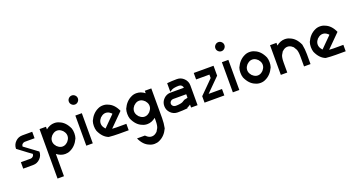

<svg xmlns="http://www.w3.org/2000/svg" viewBox="-59 -1761 5641 3039"><g transform="rotate(-20 2761.5 -241.5)"><path d="M230 -108.3Q251.7 -110 268.8 -126.2Q285.8 -142.5 285.8 -166.7H287.5Q253.3 -190.8 216.2 -218.3Q179.2 -245.8 133.3 -280.8Q87.5 -315.8 63.3 -333.3Q63.3 -402.5 112.1 -451.2Q160.8 -500 230 -500H396.7V-390.8H230Q207.5 -389.2 190.4 -373.3Q173.3 -357.5 173.3 -333.3H171.7Q181.7 -326.7 396.7 -166.7Q396.7 -97.5 347.9 -48.8Q299.2 0 230 0H63.3V-108.3Z M770 10Q694.2 10 628.3 -42.5V333.3H520V-500H628.3V-455Q695.8 -510 770 -510Q815.8 -510 853.3 -491.7Q949.2 -455 1003.3 -333.3Q1015.8 -295.8 1015.8 -250Q1015.8 -204.2 1003.3 -166.7Q951.7 -52.5 853.3 -8.3Q815.8 10 770 10ZM853.3 -151.7Q863.3 -156.7 866.7 -166.7Q900 -204.2 900 -250Q900 -295.8 866.7 -333.3Q863.3 -342.5 853.3 -347.5Q815.8 -383.3 770 -383.3Q724.2 -383.3 686.7 -347.5Q675 -341.7 672.5 -333.3Q639.2 -295.8 639.2 -250Q639.2 -204.2 672.5 -166.7Q675.8 -157.5 686.7 -151.7Q724.2 -115.8 770 -115.8Q815.8 -115.8 853.3 -151.7Z M1104.2 -750Q1104.2 -780.8 1127.1 -803.3Q1150 -825.8 1180.8 -825.8Q1211.7 -825.8 1234.2 -803.3Q1256.7 -780.8 1256.7 -750Q1256.7 -719.2 1234.2 -696.2Q1211.7 -673.3 1180.8 -673.3Q1150 -673.3 1127.1 -695.8Q1104.2 -718.3 1104.2 -750ZM1235 -507.5V0H1125.8V-507.5Z M1673.3 0Q1588.3 0 1506.7 -8.3Q1410.8 -45 1356.7 -166.7Q1344.2 -204.2 1344.2 -250Q1344.2 -295.8 1356.7 -333.3Q1408.3 -447.5 1506.7 -491.7Q1544.2 -510 1590 -510Q1635.8 -510 1673.3 -491.7Q1769.2 -455 1823.3 -333.3L1601.7 -111.7Q1628.3 -108.3 1673.3 -108.3H1840V0ZM1506.7 -152.5Q1538.3 -185 1598.3 -244.6Q1658.3 -304.2 1673.3 -319.2L1686.7 -333.3Q1683.3 -342.5 1673.3 -347.5Q1635.8 -383.3 1590 -383.3Q1544.2 -383.3 1506.7 -347.5Q1495 -341.7 1492.5 -333.3Q1459.2 -295.8 1459.2 -250Q1459.2 -204.2 1492.5 -166.7Q1495.8 -157.5 1506.7 -151.7Z M2293.3 -44.2Q2226.7 10 2152.5 10Q2106.7 10 2069.2 -8.3Q1973.3 -45 1919.2 -166.7Q1906.7 -204.2 1906.7 -250Q1906.7 -295.8 1919.2 -333.3Q1970.8 -447.5 2069.2 -491.7Q2106.7 -510 2152.5 -510Q2227.5 -510 2293.3 -458.3V-500H2402.5V0Q2402.5 85 2385.8 166.7Q2334.2 280.8 2235.8 325Q2198.3 343.3 2152.5 343.3Q2106.7 343.3 2069.2 325Q1973.3 288.3 1919.2 166.7H2055Q2058.3 175.8 2069.2 181.7Q2106.7 217.5 2152.5 217.5Q2198.3 217.5 2235.8 181.7Q2245.8 176.7 2249.2 166.7Q2269.2 135.8 2275.8 121.7Q2282.5 107.5 2287.9 77.9Q2293.3 48.3 2293.3 0ZM2235.8 -151.7Q2245.8 -156.7 2249.2 -166.7Q2282.5 -204.2 2282.5 -250Q2282.5 -295.8 2249.2 -333.3Q2245.8 -342.5 2235.8 -347.5Q2198.3 -383.3 2152.5 -383.3Q2106.7 -383.3 2069.2 -347.5Q2057.5 -341.7 2055 -333.3Q2021.7 -295.8 2021.7 -250Q2021.7 -204.2 2055 -166.7Q2058.3 -157.5 2069.2 -151.7Q2106.7 -115.8 2152.5 -115.8Q2198.3 -115.8 2235.8 -151.7Z M2890.8 -50Q2863.3 -30 2833.3 -16.7V-8.3Q2751.7 0 2666.7 0Q2597.5 0 2548.8 -48.8Q2500 -97.5 2500 -166.7Q2500 -235.8 2548.8 -284.6Q2597.5 -333.3 2666.7 -333.3H2890.8Q2889.2 -355 2873.3 -372.1Q2857.5 -389.2 2833.3 -389.2V-390.8Q2785 -390.8 2755.4 -385.4Q2725.8 -380 2711.7 -373.3Q2697.5 -366.7 2666.7 -346.7V-491.7Q2748.3 -500 2833.3 -500Q2901.7 -500 2950.8 -450.8Q3000 -401.7 3000 -333.3V0H2890.8ZM2833.3 -152.5Q2836.7 -154.2 2862.5 -158.3Q2888.3 -162.5 2890.8 -166.7V-224.2H2666.7Q2644.2 -222.5 2627.1 -206.7Q2610 -190.8 2610 -166.7H2608.3Q2610 -144.2 2626.2 -127.1Q2642.5 -110 2666.7 -110V-108.3Q2715 -108.3 2744.6 -113.8Q2774.2 -119.2 2788.3 -125.8Q2802.5 -132.5 2833.3 -152.5Z M3450.8 0H3117.5V-108.3Q3151.7 -143.3 3284.2 -275L3341.7 -333.3V-390.8H3117.5V-500H3450.8V-333.3L3225.8 -108.3H3450.8Z M3572.5 -750Q3572.5 -780.8 3595.4 -803.3Q3618.3 -825.8 3649.2 -825.8Q3680 -825.8 3702.5 -803.3Q3725 -780.8 3725 -750Q3725 -719.2 3702.5 -696.2Q3680 -673.3 3649.2 -673.3Q3618.3 -673.3 3595.4 -695.8Q3572.5 -718.3 3572.5 -750ZM3703.3 -507.5V0H3594.2V-507.5Z M4141.7 -8.3Q4104.2 10 4058.3 10Q4012.5 10 3975 -8.3Q3879.2 -45 3825 -166.7Q3812.5 -204.2 3812.5 -250Q3812.5 -295.8 3825 -333.3Q3876.7 -447.5 3975 -491.7Q4012.5 -510 4058.3 -510Q4104.2 -510 4141.7 -491.7Q4237.5 -455 4291.7 -333.3Q4304.2 -295.8 4304.2 -250Q4304.2 -204.2 4291.7 -166.7Q4240 -52.5 4141.7 -8.3ZM4141.7 -151.7Q4151.7 -156.7 4155 -166.7Q4188.3 -204.2 4188.3 -250Q4188.3 -295.8 4155 -333.3Q4151.7 -342.5 4141.7 -347.5Q4104.2 -383.3 4058.3 -383.3Q4012.5 -383.3 3975 -347.5Q3963.3 -341.7 3960.8 -333.3Q3927.5 -295.8 3927.5 -250Q3927.5 -204.2 3960.8 -166.7Q3964.2 -157.5 3975 -151.7Q4012.5 -115.8 4058.3 -115.8Q4104.2 -115.8 4141.7 -151.7Z M4510.8 -455Q4578.3 -510 4652.5 -510Q4698.3 -510 4735.8 -491.7Q4831.7 -455 4885.8 -333.3Q4902.5 -251.7 4902.5 -166.7V0H4793.3V-166.7Q4793.3 -215 4787.9 -244.6Q4782.5 -274.2 4775.8 -288.3Q4769.2 -302.5 4749.2 -333.3Q4745.8 -342.5 4735.8 -347.5Q4698.3 -383.3 4652.5 -383.3Q4606.7 -383.3 4569.2 -347.5Q4557.5 -341.7 4555 -333.3Q4535 -302.5 4528.3 -288.3Q4521.7 -274.2 4516.2 -244.6Q4510.8 -215 4510.8 -166.7V0H4402.5V-500H4510.8Z M5328.3 0Q5243.3 0 5161.7 -8.3Q5065.8 -45 5011.7 -166.7Q4999.2 -204.2 4999.2 -250Q4999.2 -295.8 5011.7 -333.3Q5063.3 -447.5 5161.7 -491.7Q5199.2 -510 5245 -510Q5290.8 -510 5328.3 -491.7Q5424.2 -455 5478.3 -333.3L5256.7 -111.7Q5283.3 -108.3 5328.3 -108.3H5495V0ZM5161.7 -152.5Q5193.3 -185 5253.3 -244.6Q5313.3 -304.2 5328.3 -319.2L5341.7 -333.3Q5338.3 -342.5 5328.3 -347.5Q5290.8 -383.3 5245 -383.3Q5199.2 -383.3 5161.7 -347.5Q5150 -341.7 5147.5 -333.3Q5114.2 -295.8 5114.2 -250Q5114.2 -204.2 5147.5 -166.7Q5150.8 -157.5 5161.7 -151.7Z"/></g></svg>

Font: 0xA000
Style: Bold
Weight: 700
Version: Version 0.1